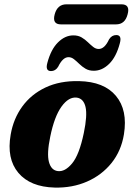

<svg xmlns="http://www.w3.org/2000/svg" viewBox="-20 -856 622 890"><path d="M346.5 -480Q462.5 -477.5 517.5 -411.5Q572.5 -345.5 554.5 -233.5Q542 -156.5 496.8 -100.2Q451.5 -44 383.2 -14.2Q315 15.5 233.5 13.5Q120 10.5 65 -55Q10 -120.5 29.5 -232Q42 -305.5 83.2 -362.2Q124.5 -419 191 -450.5Q257.5 -482 346.5 -480ZM247.5 -63Q281 -58.5 314.2 -98.5Q347.5 -138.5 368.5 -239.5Q385.5 -321 376.5 -360Q367.5 -399 336 -403.5Q298.5 -408 265.2 -362Q232 -316 213 -223Q196.5 -144 206.8 -105.5Q217 -67 247.5 -63ZM415 -528Q392.5 -528 376.5 -537.5Q360.5 -547 347.8 -559.5Q335 -572 323 -581.5Q311 -591 297.5 -591Q271 -591 249.5 -546.5Q237 -526.5 216.5 -526.5Q189 -526.5 199.5 -564.5Q216 -627 248.8 -659.5Q281.5 -692 320 -692Q342.5 -692 358.5 -682.5Q374.5 -673 387.2 -660.5Q400 -648 412 -638.5Q424 -629 437.5 -629Q465 -629 485.5 -673.5Q498 -693.5 519 -693.5Q546 -693.5 535.5 -655.5Q519 -592.5 486.2 -560.2Q453.5 -528 415 -528ZM233.5 -789.5Q246 -836 288 -836H543Q584.5 -836 571.5 -789.5Q559.5 -743 518 -743H262.5Q221 -743 233.5 -789.5Z"/></svg>

Font: Fraunces 9pt S050
Style: Bold Italic
Weight: 700
Italic angle: -16°
Version: Version 1.000; ttfautohint (v1.8.3)